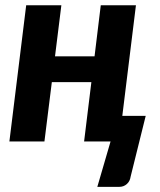

<svg xmlns="http://www.w3.org/2000/svg" viewBox="-20 -535 605 726"><path d="M494 -515 442.5 -97H531L474 132.5Q471.5 150.5 459.5 161Q447.5 171.5 431.5 171.5H348L398 0H298L325.5 -224.5H176L148 0H15.5L79 -515H212L188 -322H337.5L361 -515Z"/></svg>

Font: Lato Heavy
Style: Italic
Weight: 800
Italic angle: -7°
Designer: Lukasz Dziedzic
Foundry: tyPoland Lukasz Dziedzic
Version: Version 2.007; 2014-02-27